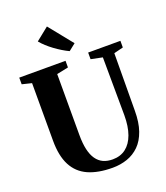

<svg xmlns="http://www.w3.org/2000/svg" viewBox="-175 -1110 1066 1236"><g transform="rotate(-20 358.0 -492.0)"><path d="M382 8Q282.5 8 215 -22.2Q147.5 -52.5 113.5 -117.8Q79.5 -183 79.5 -287V-681.5L14 -697.5V-743H331V-697.5L251.5 -681V-263.5Q251.5 -205.5 261 -163.8Q270.5 -122 289.5 -95Q308.5 -68 336.2 -55.2Q364 -42.5 400.5 -42.5Q453.5 -42.5 490.8 -71Q528 -99.5 547.5 -153.5Q567 -207.5 567 -284.5L564.5 -681.5L486 -697.5V-743H707V-697.5L643 -681.5L640.5 -289.5Q640.5 -208.5 620.5 -151.5Q600.5 -94.5 565 -59.5Q529.5 -24.5 482.5 -8.2Q435.5 8 382 8ZM377 -792.5Q354.5 -803 330.8 -817.5Q307 -832 284.2 -848.8Q261.5 -865.5 241.2 -884Q221 -902.5 206 -921L294 -991.5L424.5 -829.5L378 -792.5Z"/></g></svg>

Font: Merriweather 72pt ExtraBold
Style: Regular
Weight: 800
Version: Version 2.100